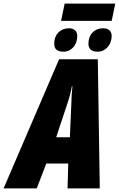

<svg xmlns="http://www.w3.org/2000/svg" viewBox="-78 -1046 660 1066"><path d="M261 -930H542L562 -1026H281ZM275 -759C318 -759 351 -796 351 -846C351 -873 334 -889 305 -889C257 -889 223 -855 223 -804C223 -773 240 -759 275 -759ZM465 -759C507 -759 542 -797 542 -846C542 -874 524 -889 494 -889C446 -889 413 -855 413 -804C413 -774 430 -759 465 -759ZM-58 0H126L179 -138H301L297 0H476L465 -717H250ZM234 -284 296 -471C307 -504 315 -532 321 -567H324C320 -530 319 -500 318 -468L310 -284Z"/></svg>

Font: Noto Sans UI Condensed Black
Style: Italic
Weight: 900
Width: 3
Italic angle: -192°
Designer: Monotype Design Team
Foundry: Monotype Imaging Inc.
Version: Version 1.901